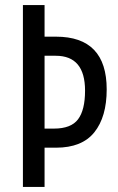

<svg xmlns="http://www.w3.org/2000/svg" viewBox="-20 -734 465 754"><path d="M399 -383Q399 -590 200 -590H155V-714H70V0H155V-154H200Q302 -154 350.5 -214.5Q399 -275 399 -383ZM155 -229V-515H199Q314 -515 314 -378Q314 -302 286.5 -265.5Q259 -229 192 -229Z"/></svg>

Font: Noto Sans Display Condensed
Style: Regular
Weight: 400
Width: 3
Designer: Monotype Design Team
Foundry: Monotype Imaging Inc.
Version: Version 1.900